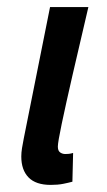

<svg xmlns="http://www.w3.org/2000/svg" viewBox="-20 -511 302 541"><path d="M123 10Q81 10 60.5 -11Q40 -32 40 -70Q40 -81 42 -93.5Q44 -106 47 -121L121 -491H229Q204 -385 184.5 -300Q165 -215 154 -162.5Q143 -110 143 -98Q143 -86 149.5 -81.5Q156 -77 164 -77Q169 -77 174 -77.5Q179 -78 186 -80L184 1Q173 4 158 7Q143 10 123 10Z"/></svg>

Font: Source Sans 3 SemiBold
Style: Italic
Weight: 600
Italic angle: -11°
Designer: Paul D. Hunt
Foundry: Adobe
Version: Version 3.046;hotconv 1.0.118;makeotfexe 2.5.65603